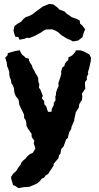

<svg xmlns="http://www.w3.org/2000/svg" viewBox="-20 -761 512 996"><path d="M76 215 61 205 47 198 45 188 40 174 37 158 48 140 60 130 67 122 73 111 87 93 91 82 101 71 113 61 122 50 134 39 150 32 163 11 160 -3 155 -16 158 -31 148 -45 144 -53V-66L136 -78L126 -92L117 -109V-120L113 -138L105 -149V-165L98 -181L92 -192L86 -205L80 -218L78 -235L75 -246L62 -262L56 -276L54 -286L52 -304L47 -318L39 -329L37 -345L31 -360L28 -375V-390L23 -403L17 -418L15 -437L7 -461L20 -476V-485L33 -489L54 -495L67 -498L84 -500L86 -491L95 -477L107 -468L113 -461L131 -456L130 -447L140 -429L145 -423L150 -407L157 -396L165 -379L174 -366L178 -356L179 -336L184 -324L182 -306L189 -297L197 -277L202 -264L197 -251L209 -237L210 -220L220 -209L224 -195L229 -181H247L249 -197L259 -216V-228L268 -240L267 -259L270 -268L271 -282L277 -300L284 -314L283 -331L291 -354L294 -364L298 -379L297 -389L303 -410L314 -419L317 -431L323 -440L334 -449L335 -464L347 -469L357 -476L371 -492L373 -500H386H396L413 -495L428 -487L443 -479L452 -462L451 -445L445 -418L442 -405L436 -386L438 -378L430 -361L431 -348L421 -335V-315L423 -302L411 -284L405 -275L407 -260L405 -242L399 -234L391 -220L389 -203L381 -191L373 -178L370 -163L366 -147L365 -135L357 -117L351 -103L349 -91L340 -77L336 -64L332 -45L323 -38L317 -21L310 -2L297 13L294 35L286 45L283 60L270 75L258 90V97L248 114L241 123L230 141L217 149L208 161L196 166L188 177L175 189L161 196L144 203L133 208L120 209L104 210ZM81 -555 75 -569 60 -570 55 -583 50 -603 55 -626 71 -638 89 -648 103 -664 115 -673 129 -677 147 -686 166 -701 190 -718 200 -726 219 -734 236 -741 257 -738 277 -723 289 -711 314 -702 328 -688 337 -683 352 -672 378 -663 394 -654 395 -639 407 -629 422 -608 417 -598 412 -584 408 -568 391 -555 386 -551 359 -546 340 -556 333 -558 324 -563 298 -579 283 -593 268 -602 250 -609 218 -608 206 -602 192 -592 166 -578 156 -573 133 -564 117 -565 108 -560Z"/></svg>

Font: Winky Rough SemiBold
Style: Regular
Weight: 600
Designer: Simon Atzbach
Foundry: typofactur
Version: Version 1.206; ttfautohint (v1.8.4.7-5d5b)